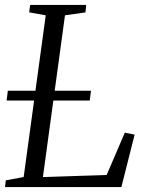

<svg xmlns="http://www.w3.org/2000/svg" viewBox="-26 -763 601 783"><path d="M-5.5 0 -2.5 -27.5 70.5 -41 160.5 -700.5 93 -712.5 97 -743H325.5L322.5 -712.5L239 -700.5L149 -41L409 -49.5L483 -222L523 -214L469 0ZM1 -353 6 -393H345L340 -353Z"/></svg>

Font: Merriweather 72pt Light
Style: Italic
Weight: 300
Italic angle: -7.8°
Version: Version 2.101